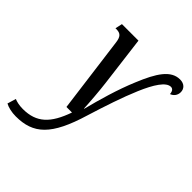

<svg xmlns="http://www.w3.org/2000/svg" viewBox="-306 -683 1052 1052"><g transform="rotate(45 220.0 -157.0)"><path d="M-12 233C123 233 197 168 262 -49C294 -152 328 -255 363 -337C400 -424 438 -483 475 -483C488 -483 498 -473 499 -451C517 -457 534 -474 534 -500C534 -527 515 -547 482 -547C411 -547 367 -477 320 -363C279 -266 247 -153 224 -62H222C221 -96 213 -197 206 -250L170 -536H42L33 -495H39C71 -495 85 -483 90 -442L148 0H191C148 122 93 177 -13 177C-43 177 -65 171 -79 165L-94 215C-74 226 -43 233 -12 233Z"/></g></svg>

Font: Noto Serif ExtraCondensed
Style: Italic
Weight: 400
Width: 2
Italic angle: -12°
Designer: Monotype Design Team
Foundry: Monotype Imaging Inc.
Version: Version 2.014